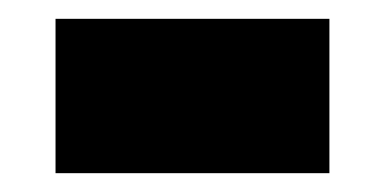

<svg xmlns="http://www.w3.org/2000/svg" viewBox="-20 -421 409 204"><path d="M39 -237V-401H330V-237Z"/></svg>

Font: Georama ExtraBold
Style: Regular
Weight: 800
Designer: Jean-Baptiste Levee
Foundry: Production Type
Version: Version 1.001